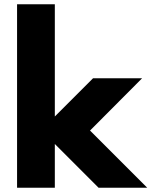

<svg xmlns="http://www.w3.org/2000/svg" viewBox="-20 -880 710 900"><path d="M646 -513H416L237 -334V-860H60V0H237V-205L442 0H670L402 -268Z"/></svg>

Font: Hussar Techniczny
Style: Bold 
Weight: 700
Foundry: Cannot Into Space Fonts
Version: Version 0.77